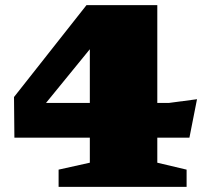

<svg xmlns="http://www.w3.org/2000/svg" viewBox="-20 -727 815 747"><path d="M592 -707V-326.5H637L746.5 -341L717 -191.5H592V-94L706 -67V0H208V-67L329.5 -94V-191.5H36L34.5 -349.5L316.5 -707ZM329.5 -326.5V-535.5L159 -326.5Z"/></svg>

Font: Newsreader Caption ExtraBold
Style: Regular
Weight: 800
Designer: Hugues Gentile
Foundry: Production Type
Version: Version 1.001